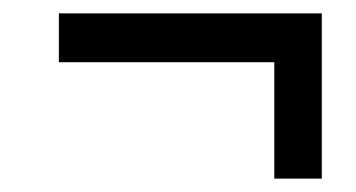

<svg xmlns="http://www.w3.org/2000/svg" viewBox="-20 -414 532 287"><path d="M390 -321H68V-394H461V-147H390Z"/></svg>

Font: Noto Serif NarrowExtraBold
Style: Italic
Weight: 800
Width: 4
Italic angle: -12°
Designer: Monotype Design Team
Foundry: Monotype Imaging Inc.
Version: Version 1.001